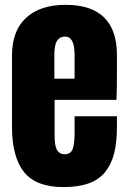

<svg xmlns="http://www.w3.org/2000/svg" viewBox="-20 -760 528 788"><path d="M240.2 7.8Q127 7.8 78.1 -54.4Q29.3 -116.7 29.3 -238.8V-533.2Q29.3 -633.8 87.2 -687Q145 -740.2 249 -740.2Q460 -740.2 460 -533.2V-480Q460 -383.3 458 -350.1H204.1V-208.5Q204.1 -194.3 204.6 -184.6Q205.1 -174.8 207.5 -163.1Q210 -151.4 214.1 -144Q218.3 -136.7 226.1 -131.8Q233.9 -127 245.1 -127Q270 -127 278.1 -147.9Q286.1 -168.9 286.1 -212.4V-282.7H460V-241.2Q460 -177.7 449 -132.6Q438 -87.4 412.6 -55.2Q387.2 -22.9 344.5 -7.6Q301.8 7.8 240.2 7.8ZM203.1 -535.6V-437H286.1V-535.6Q286.1 -609.9 247.1 -609.9Q225.1 -609.9 214.1 -592.5Q203.1 -575.2 203.1 -535.6Z"/></svg>

Font: Anton
Style: Regular
Weight: 400
Designer: Vernon Adams, Tural Alisoy
Foundry: Vernon Adams
Version: Version 2.300